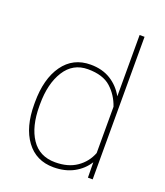

<svg xmlns="http://www.w3.org/2000/svg" viewBox="-141 -858 829 964"><g transform="rotate(20 273.5 -376.0)"><path d="M86.9 -254.4Q86.9 -145 130.1 -80.6Q173.3 -16.1 257.3 -16.1Q326.2 -16.1 371.8 -47.4Q417.5 -78.6 438 -130.9V-378.4Q418.9 -435.1 376.5 -473.4Q334 -511.7 253.9 -511.7Q173.8 -511.7 130.4 -443.1Q86.9 -374.5 86.9 -264.6ZM59.6 -264.6Q59.6 -390.1 112.3 -464.1Q165 -538.1 258.8 -538.1Q320.8 -538.1 366 -510.3Q411.1 -482.4 438 -434.1V-761.7H464.4V0H439L438 -82Q411.6 -39.6 365.5 -14.6Q319.3 10.3 257.8 10.3Q164.6 10.3 112.1 -61Q59.6 -132.3 59.6 -254.4Z"/></g></svg>

Font: Roboto-Thin
Style: Regular
Weight: 250
Designer: Google
Version: Version 1.100141; 2013; ttfautohint (v0.94.14-c901) -l 8 -r 